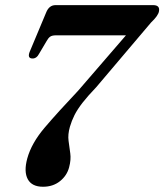

<svg xmlns="http://www.w3.org/2000/svg" viewBox="-20 -720 642 750"><path d="M250 -66.5Q241.5 -34 214.2 -12.2Q187 9.5 148 9.5Q104.5 9.5 88.5 -20Q72.5 -49.5 86.5 -101Q103 -161 154.8 -221.8Q206.5 -282.5 285.5 -366L472 -582H198.5Q183.5 -582 176 -576.8Q168.5 -571.5 162 -559.5L133 -510.5Q123 -491 106.5 -491.5Q86.5 -492 95.5 -516.5L160 -670.5Q171.5 -700 197 -700H578Q605.5 -700 601 -676Q598.5 -659 570 -632L356 -379.5Q322.5 -344.5 302.5 -318.8Q282.5 -293 271.2 -270.8Q260 -248.5 253 -224.5Q244.5 -194.5 247.8 -170Q251 -145.5 254.5 -121Q258 -96.5 250 -66.5Z"/></svg>

Font: Fraunces 144pt S050 SemiBold
Style: Italic
Weight: 600
Italic angle: -16°
Version: Version 1.000; ttfautohint (v1.8.3)